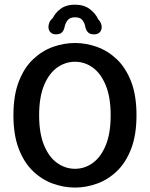

<svg xmlns="http://www.w3.org/2000/svg" viewBox="-20 -814 659 844"><path d="M310 10.5Q260.5 10.5 212.5 -6.8Q164.5 -24 125.2 -61.5Q86 -99 62.5 -159.8Q39 -220.5 39 -307.5Q39 -394.5 62.5 -455.2Q86 -516 125.2 -553.2Q164.5 -590.5 212.5 -607.8Q260.5 -625 310 -625Q358.5 -625 406.5 -607.8Q454.5 -590.5 493.8 -553.2Q533 -516 556.5 -455.2Q580 -394.5 580 -307.5Q580 -220.5 556.5 -159.8Q533 -99 493.8 -61.5Q454.5 -24 406.5 -6.8Q358.5 10.5 310 10.5ZM310 -72Q352.5 -72 388 -97.8Q423.5 -123.5 445 -175.8Q466.5 -228 466.5 -307.5Q466.5 -386.5 445 -438.8Q423.5 -491 388 -516.8Q352.5 -542.5 310 -542.5Q267 -542.5 231 -516.8Q195 -491 173.5 -438.8Q152 -386.5 152 -307.5Q152 -228 173.5 -175.8Q195 -123.5 231 -97.8Q267 -72 310 -72ZM393.5 -663Q374.5 -663 366 -672.8Q357.5 -682.5 355 -696Q352.5 -711 343 -724.5Q333.5 -738 310 -738Q286.5 -738 276.8 -724.5Q267 -711 264 -696Q261.5 -682 253.2 -672.5Q245 -663 225.5 -663Q211 -663 202 -672Q193 -681 193 -696Q193 -704.5 197 -714.8Q201 -725 211.5 -734Q223.5 -758.5 247.5 -776Q271.5 -793.5 309 -793.5Q348 -793.5 373.8 -774.8Q399.5 -756 411.5 -729.5Q420 -721 423.5 -712Q427 -703 427 -695Q427 -680.5 418.2 -671.8Q409.5 -663 393.5 -663Z"/></svg>

Font: Sono ExtraLight Monospace Medium
Style: Regular
Weight: 500
Version: Version 2.112